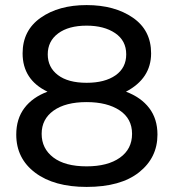

<svg xmlns="http://www.w3.org/2000/svg" viewBox="-20 -728 684 756"><path d="M321 8Q193 8 118.5 -48Q44 -104 44 -198Q44 -260 76 -302.5Q108 -345 167 -367Q69 -414 69 -518Q69 -608 140 -658Q211 -708 321 -708Q431 -708 503 -658.5Q575 -609 575 -518Q575 -419 476 -367Q535 -345 567.5 -302.5Q600 -260 600 -198Q600 -107 527.5 -49.5Q455 8 321 8ZM321 -402Q393 -402 435 -431.5Q477 -461 477 -514Q477 -568 433.5 -597.5Q390 -627 321 -627Q250 -627 209 -596.5Q168 -566 168 -514Q168 -463 208 -432.5Q248 -402 321 -402ZM321 -73Q404 -73 452 -107Q500 -141 500 -201Q500 -261 451 -293.5Q402 -326 321 -326Q238 -326 191 -292.5Q144 -259 144 -201Q144 -143 190 -108Q236 -73 321 -73Z"/></svg>

Font: Argentum Novus
Style: Regular
Weight: 400
Designer: Julieta Ulanovsky
Foundry: Julieta Ulanovsky
Version: Version 7.20;July 27, 2021;FontCreator 13.0.0.2683 64-bit